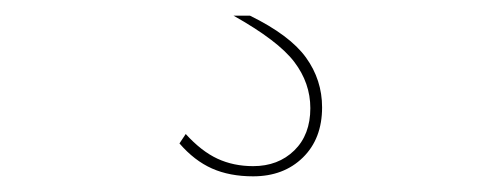

<svg xmlns="http://www.w3.org/2000/svg" viewBox="-20 -23 640 245"><path d="M278 -3H299Q350 22 370.5 50.5Q391 79 391 114Q391 154 366.5 178Q342 202 303 202Q273 202 250.5 192Q228 182 209 160L217 148Q237 170 257.5 179.5Q278 189 303 189Q335 189 355.5 169Q376 149 376 115Q376 83 355.5 56Q335 29 278 -3Z"/></svg>

Font: Work Sans Thin
Style: Regular
Weight: 250
Designer: Wei Huang
Foundry: Wei Huang
Version: Version 2.012